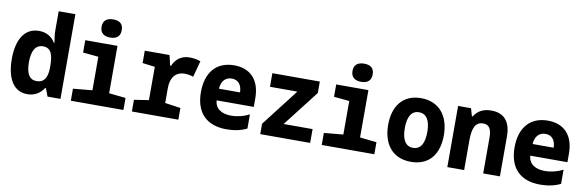

<svg xmlns="http://www.w3.org/2000/svg" viewBox="-53 -1230 5172 1697"><g transform="rotate(10 2533.5 -381.5)"><path d="M219 10C280 10 332 -16 367 -71H374L401 0H517V-760H367V-595C367 -557 371 -522 379 -479H373C339 -534 288 -559 227 -559C92 -559 32 -438 32 -274C32 -117 86 10 219 10ZM282 -118C219 -118 186 -165 186 -271C186 -374 218 -431 286 -431C358 -431 378 -370 378 -272V-256C378 -167 348 -118 282 -118Z M855 -610C917 -610 945 -640 945 -692C945 -745 916 -773 855 -773C796 -773 764 -745 764 -692C764 -637 798 -610 855 -610ZM610 0H1082V-108L932 -124V-549H643V-438L782 -425V-124L610 -108Z M1158 0H1575V-105L1435 -125V-261C1435 -354 1481 -410 1561 -410C1586 -410 1617 -405 1638 -396L1677 -542C1638 -557 1602 -559 1578 -559C1501 -559 1454 -517 1428 -457H1421L1399 -549H1177V-438L1289 -424V-125L1158 -105Z M2008 10C2076 10 2139 -3 2190 -29V-156C2142 -131 2086 -116 2027 -116C1944 -116 1883 -152 1879 -227H2212V-303C2212 -468 2125 -559 1979 -559C1817 -559 1729 -449 1729 -276C1729 -92 1827 10 2008 10ZM2070 -332H1881C1885 -401 1922 -440 1979 -440C2033 -440 2069 -402 2070 -332Z M2310 0H2758V-124H2498L2748 -446V-549H2322V-427H2568L2310 -93Z M3107 -610C3169 -610 3197 -640 3197 -692C3197 -745 3168 -773 3107 -773C3048 -773 3016 -745 3016 -692C3016 -637 3050 -610 3107 -610ZM2862 0H3334V-108L3184 -124V-549H2895V-438L3034 -425V-124L2862 -108Z M3662 10C3833 10 3910 -109 3910 -271C3910 -453 3812 -560 3656 -560C3492 -560 3409 -444 3409 -278C3409 -110 3493 10 3662 10ZM3660 -115C3591 -115 3559 -175 3559 -275C3559 -372 3589 -434 3659 -434C3729 -434 3761 -374 3761 -275C3761 -175 3730 -115 3660 -115Z M3989 0H4140V-264C4140 -377 4165 -435 4235 -435C4287 -435 4311 -402 4311 -319V0H4461V-358C4461 -491 4401 -560 4286 -560C4213 -560 4163 -531 4132 -480H4125L4105 -549H3989Z M4823 10C4891 10 4954 -3 5005 -29V-156C4957 -131 4901 -116 4842 -116C4759 -116 4698 -152 4694 -227H5027V-303C5027 -468 4940 -559 4794 -559C4632 -559 4544 -449 4544 -276C4544 -92 4642 10 4823 10ZM4885 -332H4696C4700 -401 4737 -440 4794 -440C4848 -440 4884 -402 4885 -332Z"/></g></svg>

Font: Noto Sans Mono SemiCondensed ExtraBold
Style: Regular
Weight: 800
Width: 4
Designer: Monotype Design Team
Foundry: Monotype Imaging Inc.
Version: Version 2.014